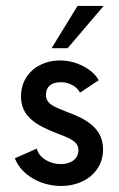

<svg xmlns="http://www.w3.org/2000/svg" viewBox="-20 -615 399 643"><path d="M152.8 -453.6H206.5L327.1 -595.2H239.7ZM184.6 7.8C263.2 7.8 325.2 -40.5 325.2 -114.3C325.2 -187.5 266.1 -217.3 203.1 -240.7C157.7 -258.3 133.8 -268.1 133.8 -297.9C133.8 -325.2 152.8 -339.8 183.1 -339.8C212.9 -339.8 237.8 -324.7 248 -304.7L310.5 -346.2C292 -381.8 237.3 -412.6 181.2 -412.6C109.9 -412.6 50.3 -366.7 50.3 -292C50.3 -222.7 104.5 -194.3 171.9 -168C219.2 -150.4 242.7 -139.6 242.7 -111.3C242.7 -82 215.8 -65.4 184.1 -65.4C148.4 -65.4 111.8 -84.5 103 -117.2L29.8 -85C50.3 -30.3 114.7 7.8 184.6 7.8Z"/></svg>

Font: Now Medium
Style: Regular
Weight: 500
Designer: Alfredo Marco Pradil
Foundry: Alfredo Marco Pradil
Version: Version 1.200;hotconv 1.0.109;makeotfexe 2.5.65596